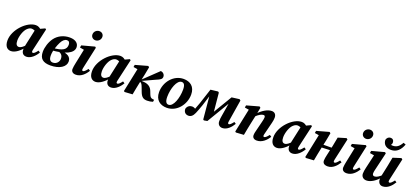

<svg xmlns="http://www.w3.org/2000/svg" viewBox="40 -1863 6420 2992"><g transform="rotate(20 3249.5 -367.0)"><path d="M151.5 15.2C219.7 15.2 299.3 -46.8 359.2 -127L353.1 -159.1C314.1 -115.4 277.8 -87.5 245.9 -87.5C212.1 -87.5 191 -112.9 191 -176C191 -247 223.2 -348.1 269.8 -390.9C294.5 -414.4 317.7 -424.6 339.6 -424.6C366.7 -424.6 393.5 -413 417.1 -396.3L484.8 -445.8C456.6 -478.9 423.4 -498.5 384 -498.5C236.5 -498.5 46.4 -302.5 46.4 -124.2C46.4 -21.3 97.1 15.2 151.5 15.2ZM408.9 15.2C483.8 15.2 550.9 -55.3 586.6 -118.4L556.1 -138.8C525.4 -99.4 503 -75.9 484.5 -75.9C472.9 -75.9 466.3 -83.2 466.3 -96.5C466.3 -107 469.3 -120.8 473.8 -139.3L553.8 -488.7L537.3 -501.3L397.7 -436.2L336.2 -154.4C329.9 -125 326.2 -101.1 326.2 -75.7C326.2 -14.4 359.5 15.2 408.9 15.2Z M806.5 15.4C959.8 15.4 1055.9 -52.1 1055.9 -138.1C1055.9 -215.9 992.7 -256.3 867.3 -256.8L850.2 -234.4C903.3 -220.7 927.6 -189.6 927.6 -137.9C927.6 -85.3 885.9 -39.7 829.2 -39.7C788.6 -39.7 760.9 -62.7 760.9 -135.2C760.9 -216.1 798 -312.6 825.1 -366.3C850.2 -415.8 882.9 -444.1 919 -444.1C950.9 -444.1 967.4 -423.5 967.4 -385.4C967.4 -310.8 919.9 -264.9 734.4 -254.1V-213.2C962.4 -228.1 1095.3 -290.5 1095.3 -388.2C1095.3 -449.3 1047.1 -498.5 946.8 -498.5C845 -498.5 755.5 -454.4 700.6 -379.3C653.3 -313.8 624.5 -221.8 624.5 -146.4C624.5 -31.2 685.8 15.4 806.5 15.4Z M1150.9 -51C1150.9 -8.3 1181.2 15.2 1227.7 15.2C1313.9 15.2 1377.1 -50.4 1417.1 -117.7L1386.6 -138.1C1353.5 -95.9 1331.6 -75.9 1314.8 -75.9C1305.3 -75.9 1297.9 -83.2 1297.9 -96.5C1297.9 -107 1300.5 -120.8 1304.7 -139.3L1380.1 -486.4L1364.2 -500L1152.6 -443.2L1146.4 -405.6L1242.6 -388.5L1220.6 -416.2L1165.2 -149.7C1159.1 -119.5 1150.9 -78 1150.9 -51ZM1332.3 -593C1376.7 -593 1417.7 -629.7 1417.7 -678.8C1417.7 -719.8 1387 -749.1 1344.9 -749.1C1300.5 -749.1 1258.8 -713.6 1258.8 -664C1258.8 -620 1293.8 -593 1332.3 -593Z M1553.5 15.2C1621.7 15.2 1701.3 -46.8 1761.2 -127L1755.1 -159.1C1716.1 -115.4 1679.8 -87.5 1647.9 -87.5C1614.1 -87.5 1593 -112.9 1593 -176C1593 -247 1625.2 -348.1 1671.8 -390.9C1696.5 -414.4 1719.7 -424.6 1741.6 -424.6C1768.7 -424.6 1795.5 -413 1819.1 -396.3L1886.8 -445.8C1858.6 -478.9 1825.4 -498.5 1786 -498.5C1638.5 -498.5 1448.4 -302.5 1448.4 -124.2C1448.4 -21.3 1499.1 15.2 1553.5 15.2ZM1810.9 15.2C1885.8 15.2 1952.9 -55.3 1988.6 -118.4L1958.1 -138.8C1927.4 -99.4 1905 -75.9 1886.5 -75.9C1874.9 -75.9 1868.3 -83.2 1868.3 -96.5C1868.3 -107 1871.3 -120.8 1875.8 -139.3L1955.8 -488.7L1939.3 -501.3L1799.7 -436.2L1738.2 -154.4C1731.9 -125 1728.2 -101.1 1728.2 -75.7C1728.2 -14.4 1761.5 15.2 1810.9 15.2Z M2022 -3.6 2036.4 8 2166.3 0C2180 -72.4 2192.7 -142.9 2208.5 -214.3L2240.2 -360.7L2263.7 -484.2L2245 -500L2040.6 -443.2L2034.4 -405.6L2160.9 -385.6L2107.9 -414.7L2022 -3.6ZM2505.1 0 2510.8 -34.3 2481.9 -38.3C2457.2 -41.8 2441.2 -56.5 2427.6 -91.3L2407.4 -143.1C2384.4 -205.1 2336.3 -235.3 2270.8 -241.5L2215.1 -246.1L2211.4 -238.3L2430 -338.8C2493.1 -364.8 2524 -380.7 2524 -420.4C2524 -457.7 2496.7 -486.8 2457 -492.8L2194.7 -242L2194.1 -229.4L2204.7 -225.5C2233.5 -214.5 2242.4 -202 2261.8 -150.2L2287.2 -82.9C2315.7 -7.8 2351.3 15.2 2410.3 15.2C2445.3 15.2 2476.6 10 2505.1 0Z M2735.9 15.2C2901.9 15.2 3025.8 -140.9 3025.8 -307.7C3025.8 -439.4 2943.4 -498.5 2834.3 -498.5C2667.3 -498.5 2541.8 -343 2541.8 -176C2541.8 -44.7 2627.3 15.2 2735.9 15.2ZM2747.6 -39.3C2713.3 -39.3 2686.7 -64.2 2686.7 -149.3C2686.7 -284.6 2742 -444.1 2821.1 -444.1C2856.6 -444.1 2880.9 -418.7 2880.9 -337.8C2880.9 -198.1 2826.4 -39.3 2747.6 -39.3Z M3095.8 15.2C3136.5 15.2 3167.8 -9.5 3191.9 -65C3209.8 -105.4 3230.2 -160.5 3249.3 -216.6C3270.1 -278.8 3289.2 -339.7 3307.1 -401L3298.3 -400L3334.9 -8.5L3349.2 1.7L3403.7 -8.5C3491.1 -153.2 3578 -299.6 3664.3 -445.4L3633.5 -445.2L3585.3 -152.4C3580.5 -123.7 3577.7 -102.5 3577.7 -68.3C3577.7 -17.7 3610.9 15.2 3656.7 15.2C3734.9 15.2 3795.3 -51.9 3834.8 -117.7L3804.3 -138.1C3771 -95.9 3751.8 -75.9 3734.2 -75.9C3724.3 -75.9 3716.9 -83.2 3716.9 -96.5C3716.9 -109.2 3720.5 -124.4 3723.8 -146.5L3778.4 -484.2L3758.9 -500L3631.7 -483.4C3562.9 -367.5 3493.5 -251.4 3424.2 -136.6L3452.6 -147.7L3420.2 -484.5L3403.9 -497.8L3281.4 -483.4C3256.6 -402.6 3229.4 -319.2 3199.9 -233.9C3177.7 -170.1 3158.7 -119 3138.6 -69.1L3147 -47.7L3193.3 -102.3L3170.9 -116.2C3150 -130 3129.8 -140.3 3102.8 -140.3C3065.2 -140.3 3026.4 -116.4 3015 -69.5C3015.7 -9.9 3054.9 15.2 3095.8 15.2Z M4155.1 -48.5C4155.1 -8.3 4182 15.2 4229.6 15.2C4314.9 15.2 4384.2 -50.7 4423.2 -117.7L4392.7 -138.1C4361.1 -96.7 4336.1 -75.9 4319 -75.9C4309.2 -75.9 4303.3 -82.9 4303.3 -96.2C4303.3 -106.2 4307.2 -120 4312 -139.3L4359.2 -327.9C4367.2 -359.5 4371.8 -388.2 4371.8 -415.1C4371.8 -471.2 4339 -498.5 4295.6 -498.5C4225.2 -498.5 4143.6 -448.6 4068 -366.9L4068 -322.7C4119.9 -373.6 4164.3 -396.5 4195.8 -396.5C4211.3 -396.5 4222.1 -386.9 4222.1 -365.3C4222.1 -348.9 4217 -321.7 4209 -290.6L4171.8 -141C4163.9 -110.8 4155.1 -78 4155.1 -48.5ZM4012.3 0C4026 -72.4 4038.7 -142.9 4054.5 -214.3L4086.2 -360.7L4109.7 -484.2L4091 -500L3886.6 -443.2L3880.4 -405.6L4006.9 -385.6L3953.9 -414.7L3868 -3.6L3882.4 8L4012.3 0Z M4560.5 15.2C4628.7 15.2 4708.3 -46.8 4768.2 -127L4762.1 -159.1C4723.1 -115.4 4686.8 -87.5 4654.9 -87.5C4621.1 -87.5 4600 -112.9 4600 -176C4600 -247 4632.2 -348.1 4678.8 -390.9C4703.5 -414.4 4726.7 -424.6 4748.6 -424.6C4775.7 -424.6 4802.5 -413 4826.1 -396.3L4893.8 -445.8C4865.6 -478.9 4832.4 -498.5 4793 -498.5C4645.5 -498.5 4455.4 -302.5 4455.4 -124.2C4455.4 -21.3 4506.1 15.2 4560.5 15.2ZM4817.9 15.2C4892.8 15.2 4959.9 -55.3 4995.6 -118.4L4965.1 -138.8C4934.4 -99.4 4912 -75.9 4893.5 -75.9C4881.9 -75.9 4875.3 -83.2 4875.3 -96.5C4875.3 -107 4878.3 -120.8 4882.8 -139.3L4962.8 -488.7L4946.3 -501.3L4806.7 -436.2L4745.2 -154.4C4738.9 -125 4735.2 -101.1 4735.2 -75.7C4735.2 -14.4 4768.5 15.2 4817.9 15.2Z M5043.4 8 5173.3 0C5187 -72.4 5199.7 -142.9 5215.5 -214.3L5247.2 -360.7L5270.7 -484.2L5252 -500L5047.6 -443.2L5041.4 -405.6L5167.9 -385.6L5114.9 -414.7L5029 -3.6L5043.4 8ZM5121.2 -225.1 5438.1 -238.7V-280.4L5121.2 -279V-225.1ZM5405.2 15.2C5487.7 15.2 5549.4 -51.9 5588.9 -117.7L5558.4 -138.1C5525 -95.9 5504.4 -75.9 5486.8 -75.9C5476.9 -75.9 5469.6 -83.2 5469.6 -96.5C5469.6 -107 5472.1 -120.8 5476.4 -139.3L5553.2 -484.2L5533.7 -500L5400 -459.8C5391.1 -409.6 5382.5 -360.4 5371.6 -311.6L5334 -141C5327.5 -110.8 5320.4 -78 5320.4 -51C5320.4 -8.3 5349.3 15.2 5405.2 15.2Z M5639.9 -51C5639.9 -8.3 5670.2 15.2 5716.7 15.2C5802.9 15.2 5866.1 -50.4 5906.1 -117.7L5875.6 -138.1C5842.5 -95.9 5820.6 -75.9 5803.8 -75.9C5794.3 -75.9 5786.9 -83.2 5786.9 -96.5C5786.9 -107 5789.5 -120.8 5793.7 -139.3L5869.1 -486.4L5853.2 -500L5641.6 -443.2L5635.4 -405.6L5731.6 -388.5L5709.6 -416.2L5654.2 -149.7C5648.1 -119.5 5639.9 -78 5639.9 -51ZM5821.3 -593C5865.7 -593 5906.7 -629.7 5906.7 -678.8C5906.7 -719.8 5876 -749.1 5833.9 -749.1C5789.5 -749.1 5747.8 -713.6 5747.8 -664C5747.8 -620 5782.8 -593 5821.3 -593Z M6047.2 15.2C6119.2 15.2 6199.9 -36.5 6275.9 -129.6L6270.1 -161.9C6215.5 -109 6178.1 -87.5 6144.5 -87.5C6124.8 -87.5 6109.4 -97.9 6109.4 -127.6C6109.4 -147.4 6114.7 -169.6 6120.8 -195.4L6188.8 -484.2L6171.5 -500L5961 -443.5L5954.8 -405.6L6051 -389.5L6032.4 -418.7L5974.2 -164.6C5966.9 -131.1 5960.4 -97.7 5960.4 -69.4C5960.4 -14.4 6000.1 15.2 6047.2 15.2ZM6315.3 15.2C6397.8 15.2 6459.5 -51.9 6499 -117.7L6468.5 -138.1C6435.1 -95.9 6414.5 -75.9 6396.9 -75.9C6387.1 -75.9 6379.7 -83.2 6379.7 -96.5C6379.7 -107 6382.2 -120.8 6386.5 -139.3L6463.3 -484.2L6443.8 -500L6310.1 -457.6C6301.2 -407.3 6291.8 -358.2 6281.7 -309.4L6247.7 -149.7C6241.6 -121.7 6237.7 -101.8 6237.7 -76.2C6237.7 -17.7 6270.9 15.2 6315.3 15.2ZM6244.4 -563C6341 -563 6397.8 -627.3 6432.5 -719.9L6392.6 -735.1C6356.3 -668.5 6313.8 -634.3 6247.7 -634.3C6212.5 -634.3 6182.9 -648.1 6151.1 -676.5L6174.4 -604.1C6208.7 -616.2 6234.5 -644.7 6234.5 -682.9C6234.5 -717.4 6213 -739.8 6180.6 -739.8C6145.7 -739.8 6121.9 -720.3 6110.2 -684.2C6110.2 -614.6 6156.1 -563 6244.4 -563Z"/></g></svg>

Font: Source Serif Variable
Style: Italic
Weight: 389
Italic angle: -12°
Designer: Frank Grießhammer
Foundry: Adobe Systems Incorporated
Version: Version 3.001;hotconv 1.0.111;makeotfexe 2.5.65597